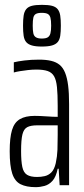

<svg xmlns="http://www.w3.org/2000/svg" viewBox="-20 -764 346 792"><path d="M127 8Q89 8 65 -4Q41 -16 30.5 -48Q20 -80 20 -140Q20 -196 29.5 -227.5Q39 -259 62 -272.5Q85 -286 123 -286Q133 -286 145.5 -285.5Q158 -285 171.5 -284Q185 -283 197 -282.5Q209 -282 218 -282V-328Q218 -375 215 -404.5Q212 -434 203 -449.5Q194 -465 176.5 -471Q159 -477 130 -477Q113 -477 95.5 -475Q78 -473 62.5 -470.5Q47 -468 37 -465V-507Q53 -511 80.5 -514.5Q108 -518 141 -518Q170 -518 191 -513Q212 -508 226 -496.5Q240 -485 248.5 -464Q257 -443 261 -411.5Q265 -380 265 -335V0H226L222 -68H218Q211 -34 196.5 -18Q182 -2 163.5 3Q145 8 127 8ZM133 -34Q149 -34 164.5 -37.5Q180 -41 192 -53Q204 -65 210 -91Q216 -119 217 -146Q218 -173 218 -207V-247H133Q107 -247 92.5 -239.5Q78 -232 72.5 -209.5Q67 -187 67 -141Q67 -99 72 -75.5Q77 -52 91.5 -43Q106 -34 133 -34ZM152 -572Q127 -572 111.5 -576.5Q96 -581 88 -590.5Q80 -600 77.5 -616.5Q75 -633 75 -658Q75 -683 77.5 -699.5Q80 -716 88 -726Q96 -736 111.5 -740Q127 -744 153 -744Q179 -744 194.5 -740Q210 -736 218 -726Q226 -716 228.5 -699.5Q231 -683 231 -658Q231 -633 228.5 -616.5Q226 -600 218 -590.5Q210 -581 194.5 -576.5Q179 -572 152 -572ZM152 -605Q169 -605 177 -610Q185 -615 188 -626.5Q191 -638 191 -658Q191 -680 188 -691Q185 -702 177 -706.5Q169 -711 152 -711Q136 -711 128 -706.5Q120 -702 117.5 -691Q115 -680 115 -658Q115 -638 117.5 -626.5Q120 -615 128.5 -610Q137 -605 152 -605Z"/></svg>

Font: Saira UltraCondensed Light
Style: Regular
Weight: 300
Width: 1
Designer: Hector Gatti with collaboration of the Omnibus-Type team
Foundry: Omnibus-Type
Version: Version 1.101